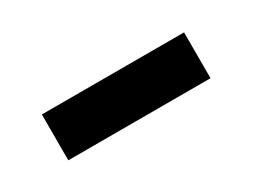

<svg xmlns="http://www.w3.org/2000/svg" viewBox="-25 -410 373 283"><g transform="rotate(-30 161.0 -268.0)"><path d="M40 -229V-307H282V-229Z"/></g></svg>

Font: TSCustom
Style: Regular
Weight: 400
Designer: Monotype Design Team
Foundry: Monotype Imaging Inc.
Version: Version 2.004; ttfautohint (v1.8.3) -l 8 -r 50 -G 200 -x 14 